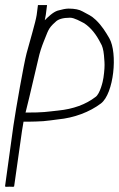

<svg xmlns="http://www.w3.org/2000/svg" viewBox="-43 -557 470 759"><path d="M58 -112C58 -113 63 -132 72 -169C81 -206 93 -257 108 -322C114 -350 122 -373 130 -393C147 -433 146 -444 176 -470C186 -481 206 -487 234 -487C251 -487 276 -472 290 -465C317 -447 338 -420 355 -386C361 -377 366 -361 368 -338L370 -312C371 -298 370 -277 366 -250C364 -234 352 -186 335 -174C296 -144 247 -126 187 -120C139 -115 133 -112 58 -112ZM50 -76H71C90 -76 108 -77 128 -78C151 -80 162 -82 186 -85C250 -91 311 -114 356 -148C407 -187 423 -347 389 -406C375 -430 360 -455 336 -478C317 -496 308 -498 283 -512C271 -519 253 -523 228 -523C217 -523 203 -520 185 -515C166 -509 146 -489 134 -477C136 -486 137 -493 138 -498L143 -537H107L102 -498C98 -470 73 -388 62 -346C51 -304 20 -128 10 -60L-23 179C-23 182 -17 182 -5 181C7 182 13 182 13 179L44 -40C46 -53 48 -64 50 -76Z"/></svg>

Font: Reckless Catfish
Style: It
Weight: 400
Foundry: Cannot Into Space Fonts
Version: Version 0.2894